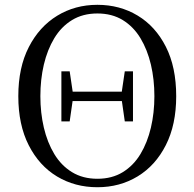

<svg xmlns="http://www.w3.org/2000/svg" viewBox="-20 -765 811 801"><path d="M236.1 -258.6V-467.5H270.7L284.3 -375.2V-353.6L270.7 -258.6ZM500.6 -258.6 487 -353.6V-375.2L500.6 -467.5H534.8V-258.6ZM386.3 16.1Q292.7 16.1 218.1 -28.7Q143.5 -73.5 100 -158.8Q56.4 -244 56.4 -363.7Q56.4 -483.3 100.1 -568.4Q143.7 -653.5 218.3 -699.2Q292.9 -744.9 386.3 -744.9Q479.8 -744.9 554.3 -700Q628.8 -655.1 671.9 -570.1Q715.1 -485 715.1 -363.7Q715.1 -244.8 671.9 -159.7Q628.8 -74.5 554.3 -29.2Q479.8 16.1 386.3 16.1ZM386.3 -19.2Q447.2 -19.2 492.1 -46.7Q536.9 -74.2 566 -122.4Q595 -170.6 609.6 -232.7Q624.1 -294.7 624.1 -363.7Q624.1 -433.4 609.6 -495.4Q595 -557.4 566 -605.6Q536.9 -653.8 492.1 -681.3Q447.2 -708.8 386.3 -708.8Q325.6 -708.8 280.6 -681.3Q235.6 -653.8 206.5 -605.6Q177.5 -557.4 162.9 -495.4Q148.4 -433.4 148.4 -363.7Q148.4 -294.7 162.9 -232.7Q177.5 -170.6 206.5 -122.4Q235.6 -74.2 280.6 -46.7Q325.6 -19.2 386.3 -19.2ZM260 -343.5V-382.6H510.7V-343.5Z"/></svg>

Font: Noto Serif HK
Style: Regular
Weight: 200
Designer: Ryoko NISHIZUKA 西塚涼子 (kana & ideographs); Frank Grießhammer (Latin, Greek & Cyrillic); Wenlong ZHANG 张文龙 (bopomofo); San
Foundry: Adobe
Version: Version 2.001;hotconv 1.1.0;makeotfexe 2.6.0